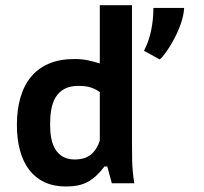

<svg xmlns="http://www.w3.org/2000/svg" viewBox="-20 -692 773 726"><path d="M43.9 0ZM479 -160.2Q479 -123.5 479.7 -84.2Q480.5 -44.9 487.8 1H402.8L385.7 -62.5H375Q359.9 -42.5 344.5 -28.1Q329.1 -13.7 312 -4.4Q294.9 4.9 274.7 9Q254.4 13.2 229.5 13.2Q183.6 13.2 148.9 -2.9Q114.3 -19 90.8 -49.3Q67.4 -79.6 55.7 -122.8Q43.9 -166 43.9 -220.2Q43.9 -277.3 57.4 -323.5Q70.8 -369.6 97.7 -401.9Q124.5 -434.1 165 -451.4Q205.6 -468.8 260.3 -468.8Q290.5 -468.8 313 -463.9Q335.4 -459 357.4 -452.1V-672.4H479ZM260.3 -88.9Q301.3 -88.9 324 -107.7Q346.7 -126.5 357.4 -160.6V-343.8Q349.1 -349.6 340.8 -354Q332.5 -358.4 323.2 -361.3Q314 -364.3 302.7 -365.7Q291.5 -367.2 276.9 -367.2Q244.1 -367.2 223.1 -355.5Q202.1 -343.8 190.2 -323.7Q178.2 -303.7 173.8 -277.3Q169.4 -251 169.4 -221.2Q169.4 -193.4 173.8 -169.7Q178.2 -146 188.7 -128.4Q199.2 -110.8 216.6 -100.3Q233.9 -89.8 260.3 -88.9ZM676.3 -662.1Q674.8 -634.3 664.3 -604Q653.8 -573.7 639.6 -546.9Q625.5 -520 610.4 -498.3Q595.2 -476.6 584 -467.3L524.4 -500Q542.5 -534.2 551.3 -576.2Q560.1 -618.2 560.1 -662.1Z"/></svg>

Font: PT Astra Sans
Style: Bold
Weight: 700
Designer: A.Korolkova, I. Chaeva
Foundry: ParaType Ltd
Version: Version 1.001; ttfautohint (v1.6)